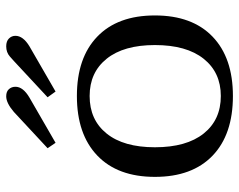

<svg xmlns="http://www.w3.org/2000/svg" viewBox="-94 -648 752 603"><g transform="rotate(-90 281.5 -346.0)"><path d="M118 -572 232 -678Q260 -702 281 -702Q296 -702 303.5 -693.5Q311 -685 311 -673Q311 -649 277 -629L135 -547ZM278 -572 392 -678Q393 -679 406 -690.5Q419 -702 438 -702Q454 -702 462.5 -693.5Q471 -685 471 -673Q471 -649 438 -629L296 -547ZM28 -235Q28 -352 95 -416Q162 -480 282 -480Q402 -480 468.5 -416Q535 -352 535 -235Q535 -118 468.5 -54Q402 10 282 10Q161 10 94.5 -54Q28 -118 28 -235ZM442 -235Q442 -333 399 -386.5Q356 -440 282 -440Q207 -440 164 -386.5Q121 -333 121 -235Q121 -136 164 -82Q207 -28 282 -28Q356 -28 399 -82Q442 -136 442 -235Z"/></g></svg>

Font: TavirajRegular
Style: Regular
Weight: 400
Designer: Katatrad Team
Foundry: CadsonDemak
Version: Version 1.000